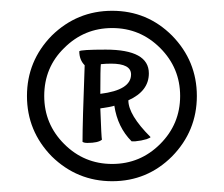

<svg xmlns="http://www.w3.org/2000/svg" viewBox="-20 -496 415 356"><path d="M299 -206Q253 -160 188 -160Q123 -160 76 -206Q30 -253 30 -318Q30 -383 76 -430Q123 -476 188 -476Q253 -476 299 -430Q345 -383 345 -318Q345 -253 299 -206ZM99 -407Q62 -371 62 -318Q62 -266 99 -229Q136 -192 188 -192Q240 -192 277 -229Q314 -266 314 -318Q314 -370 277 -407Q240 -444 188 -444Q136 -444 99 -407ZM224 -234Q198 -260 192 -300Q187 -298 166 -295Q168 -240 169 -237Q162 -231 142 -231Q136 -231 133 -233Q133 -269 137 -375Q127 -385 127 -401Q130 -404 176 -404Q256 -404 256 -360Q256 -327 218 -310Q218 -283 259 -242Q260 -241 252 -238Q242 -235 231 -234ZM223 -358Q223 -378 186 -378Q176 -378 167 -377Q166 -370 166 -322Q223 -329 223 -358Z"/></svg>

Font: Bubblegum Sans
Style: Regular
Weight: 400
Designer: Angel Koziupa and Alejandro Paul
Foundry: Angel Koziupa and Alejandro Paul
Version: Version 1.001